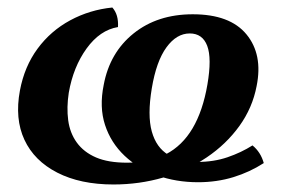

<svg xmlns="http://www.w3.org/2000/svg" viewBox="-20 -482 789 511"><path d="M282 9Q194 9 132.5 -22.5Q71 -54 45 -110Q19 -166 33 -241Q45 -305 80 -352.5Q115 -400 167 -428Q219 -456 279 -462Q296 -443 294 -410Q246 -402 210.5 -353Q175 -304 163 -235Q157 -196 161.5 -162Q166 -128 184.5 -102.5Q203 -77 235.5 -63Q268 -49 318 -49Q378 -49 421.5 -71.5Q465 -94 492.5 -140.5Q520 -187 532 -257Q544 -327 531.5 -360Q519 -393 485 -393Q450 -393 423 -356Q396 -319 384 -247Q372 -175 384 -132Q396 -89 428 -70Q460 -51 505 -51Q549 -51 585.5 -63.5Q622 -76 652 -95Q674 -77 682 -48Q645 -24 601 -10.5Q557 3 507 3Q449 3 398.5 -15Q348 -33 311.5 -67.5Q275 -102 259.5 -149.5Q244 -197 256 -256Q272 -342 335.5 -393Q399 -444 493 -444Q592 -444 636 -390.5Q680 -337 663 -253Q652 -195 617 -146.5Q582 -98 530 -63Q478 -28 414.5 -9.5Q351 9 282 9Z"/></svg>

Font: Vollkorn SemiBold
Style: Italic
Weight: 600
Italic angle: -11°
Designer: Friedrich Althausen
Foundry: Friedrich Althausen
Version: Version 5.000